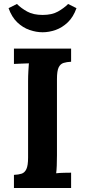

<svg xmlns="http://www.w3.org/2000/svg" viewBox="-20 -944 427 964"><path d="M337 -634Q315 -633 299 -628Q283 -623 274.5 -605.5Q266 -588 266 -547V-164Q266 -137 265 -112Q264 -87 262 -74Q278 -76 302.5 -76.5Q327 -77 337 -77V0H50V-66Q73 -67 88.5 -72Q104 -77 112.5 -95Q121 -113 121 -153V-536Q121 -563 122.5 -588Q124 -613 125 -626Q109 -625 85 -624.5Q61 -624 50 -623V-700H337ZM194 -782Q162 -782 128.5 -793.5Q95 -805 67 -831.5Q39 -858 23 -903L65 -924Q86 -903 116.5 -886Q147 -869 194 -869Q241 -869 271 -886Q301 -903 322 -924L364 -903Q348 -858 320 -831.5Q292 -805 259 -793.5Q226 -782 194 -782Z"/></svg>

Font: Lora
Style: Bold
Weight: 700
Designer: Olga Karpushina, Alexei Vanyashin (Cyrillic)
Foundry: Cyreal
Version: Version 3.006; ttfautohint (v1.8.4.7-5d5b);gftools[0.9.30]